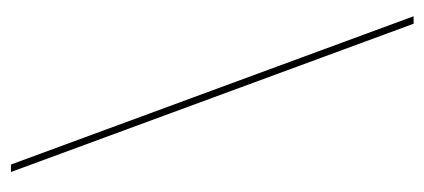

<svg xmlns="http://www.w3.org/2000/svg" viewBox="-238 -538 795 360"><g transform="rotate(-90 160.0 -358.5)"><path d="M309 19Q239 -171 170 -358.5Q101 -546 31 -736H17Q87 -546 156 -358.5Q225 -171 295 19Z"/></g></svg>

Font: Josefin Slab Thin Thin
Style: Regular
Weight: 250
Version: Version 2.000